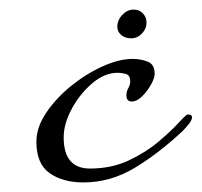

<svg xmlns="http://www.w3.org/2000/svg" viewBox="-20 -376 421 401"><path d="M154 5Q111 5 83.5 -14.5Q56 -34 56 -80Q56 -110 76.5 -140.5Q97 -171 128.5 -196.5Q160 -222 194.5 -237.5Q229 -253 257 -253Q273 -253 288 -247.5Q303 -242 303 -222Q303 -213 295.5 -199.5Q288 -186 277 -175Q266 -164 255 -164Q244 -164 244 -177Q244 -185 248 -192Q252 -199 252 -206Q252 -219 243 -221.5Q234 -224 226 -224Q198 -224 172 -201.5Q146 -179 129.5 -148Q113 -117 113 -89Q113 -24 168 -24Q213 -24 249 -41Q285 -58 311.5 -80.5Q338 -103 353.5 -120Q369 -137 372 -137Q381 -137 381 -131Q381 -127 378 -122Q377 -120 371.5 -113.5Q366 -107 361 -102Q312 -56 261.5 -25.5Q211 5 154 5ZM254 -296Q241 -296 233 -303Q225 -310 225 -320Q225 -334 235.5 -345Q246 -356 259 -356Q271 -356 278.5 -348Q286 -340 286 -329Q286 -316 276.5 -306Q267 -296 254 -296Z"/></svg>

Font: Corinthia
Style: Bold
Weight: 700
Designer: Robert E. Leuschke
Foundry: Robert E. Leuschke
Version: Version 1.013; ttfautohint (v1.8.3)